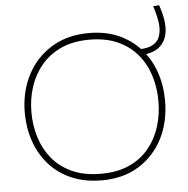

<svg xmlns="http://www.w3.org/2000/svg" viewBox="-57 -888 933 953"><g transform="rotate(-5 409.5 -411.5)"><path d="M413 9Q327 9 261 -19.8Q195 -48.5 150.2 -99.5Q105.5 -150.5 82.8 -216.8Q60 -283 60 -358Q60 -461.5 102.8 -544.8Q145.5 -628 224.2 -676.5Q303 -725 411 -725Q493.5 -725 558 -696.8Q622.5 -668.5 667.5 -618Q712.5 -567.5 735.8 -501Q759 -434.5 759 -358Q759 -253 716.8 -170Q674.5 -87 596.8 -39Q519 9 413 9ZM411 -24Q494 -24 553.5 -51.5Q613 -79 651.2 -126.5Q689.5 -174 707.8 -233.8Q726 -293.5 726 -358Q726 -428 706.2 -488.5Q686.5 -549 647.2 -594.8Q608 -640.5 549 -666.2Q490 -692 411 -692Q329.5 -692 269.8 -664.8Q210 -637.5 170.8 -590.2Q131.5 -543 112.2 -483.2Q93 -423.5 93 -358Q93 -292 111.8 -232Q130.5 -172 169.2 -125Q208 -78 268 -51Q328 -24 411 -24ZM661 -595 646 -623Q695 -623 720.2 -637Q745.5 -651 754.2 -673.5Q763 -696 763 -722Q763 -744 756.2 -774.8Q749.5 -805.5 741 -830L771 -832Q777 -815 782 -796.2Q787 -777.5 790 -758.5Q793 -739.5 793 -722Q793 -681.5 777 -653.2Q761 -625 731.5 -610Q702 -595 661 -595Z"/></g></svg>

Font: Commissioner Thin Thin
Style: Regular
Weight: 250
Version: Version 1.000